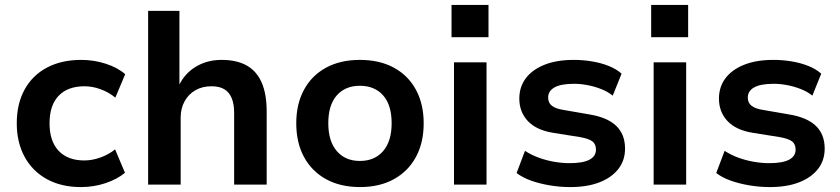

<svg xmlns="http://www.w3.org/2000/svg" viewBox="-20 -749 3407 779"><path d="M308 10Q229 10 170.5 -22Q112 -54 80 -112.5Q48 -171 48 -249Q48 -328 80 -386Q112 -444 171 -475Q230 -506 309 -506Q361 -506 409 -490.5Q457 -475 488 -448L448 -353Q421 -375 388 -387Q355 -399 323 -399Q255 -399 218 -360.5Q181 -322 181 -249Q181 -176 218 -137Q255 -98 322 -98Q354 -98 387.5 -110Q421 -122 447 -143L487 -48Q456 -22 408.5 -6Q361 10 308 10Z M581 0V-705H708V-400H705Q728 -450 774 -478Q820 -506 879 -506Q940 -506 980.5 -483.5Q1021 -461 1041.5 -414.5Q1062 -368 1062 -296V0H930V-291Q930 -327 920 -351Q910 -375 890 -387Q870 -399 838 -399Q801 -399 773 -383Q745 -367 729 -338Q713 -309 713 -273V0Z M1441 10Q1361 10 1303 -22Q1245 -54 1213.5 -112Q1182 -170 1182 -249Q1182 -327 1213.5 -385Q1245 -443 1303 -474.5Q1361 -506 1440 -506Q1520 -506 1578 -474.5Q1636 -443 1667.5 -385Q1699 -327 1699 -249Q1699 -170 1667.5 -112Q1636 -54 1578 -22Q1520 10 1441 10ZM1440 -96Q1500 -96 1534.5 -136Q1569 -176 1569 -249Q1569 -323 1534.5 -362Q1500 -401 1440 -401Q1381 -401 1346.5 -362Q1312 -323 1312 -249Q1312 -176 1346.5 -136Q1381 -96 1440 -96Z M1812 -598V-729H1962V-598ZM1822 0V-496H1954V0Z M2294 10Q2251 10 2210 3Q2169 -4 2135 -16Q2101 -28 2076 -47L2110 -137Q2136 -120 2166.5 -109Q2197 -98 2229 -92.5Q2261 -87 2291 -87Q2345 -87 2371.5 -101Q2398 -115 2398 -142Q2398 -165 2382.5 -176Q2367 -187 2332 -193L2225 -210Q2156 -221 2121.5 -258Q2087 -295 2087 -349Q2087 -396 2113 -431Q2139 -466 2188.5 -486Q2238 -506 2308 -506Q2345 -506 2381.5 -500Q2418 -494 2449.5 -481.5Q2481 -469 2502 -450L2466 -361Q2446 -377 2419.5 -387.5Q2393 -398 2364.5 -403.5Q2336 -409 2309 -409Q2256 -409 2230 -394.5Q2204 -380 2204 -353Q2204 -332 2219 -320Q2234 -308 2266 -303L2370 -285Q2444 -273 2480 -238.5Q2516 -204 2516 -146Q2516 -98 2488.5 -63Q2461 -28 2411.5 -9Q2362 10 2294 10Z M2622 -598V-729H2772V-598ZM2632 0V-496H2764V0Z M3104 10Q3061 10 3020 3Q2979 -4 2945 -16Q2911 -28 2886 -47L2920 -137Q2946 -120 2976.5 -109Q3007 -98 3039 -92.5Q3071 -87 3101 -87Q3155 -87 3181.5 -101Q3208 -115 3208 -142Q3208 -165 3192.5 -176Q3177 -187 3142 -193L3035 -210Q2966 -221 2931.5 -258Q2897 -295 2897 -349Q2897 -396 2923 -431Q2949 -466 2998.5 -486Q3048 -506 3118 -506Q3155 -506 3191.5 -500Q3228 -494 3259.5 -481.5Q3291 -469 3312 -450L3276 -361Q3256 -377 3229.5 -387.5Q3203 -398 3174.5 -403.5Q3146 -409 3119 -409Q3066 -409 3040 -394.5Q3014 -380 3014 -353Q3014 -332 3029 -320Q3044 -308 3076 -303L3180 -285Q3254 -273 3290 -238.5Q3326 -204 3326 -146Q3326 -98 3298.5 -63Q3271 -28 3221.5 -9Q3172 10 3104 10Z"/></svg>

Font: Nunito Sans 9pt
Style: Bold
Weight: 700
Version: Version 3.101;gftools[0.9.27]